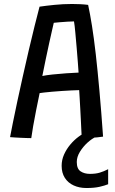

<svg xmlns="http://www.w3.org/2000/svg" viewBox="-20 -686 579 964"><path d="M523 163.5V239Q506 246 479.5 252Q453 258 414 258Q378 258 349.8 245Q321.5 232 305.5 207Q289.5 182 289.5 146.5Q289.5 117 301.5 90Q313.5 63 332.8 40Q352 17 374.8 0.2Q397.5 -16.5 418 -24.5L464 0Q442 9.5 419.2 30.2Q396.5 51 381 76.5Q365.5 102 365.5 127.5Q365.5 161.5 384.5 174.2Q403.5 187 431.5 187Q460 187 480.2 181Q500.5 175 523 163.5ZM137 7.5Q127.5 7.5 113.2 7Q99 6.5 83.5 5.8Q68 5 54 4.2Q40 3.5 30.5 2.5Q35.5 -23.5 44.8 -70.5Q54 -117.5 67 -177.2Q80 -237 94.5 -302.5Q109 -368 124.2 -432.8Q139.5 -497.5 153.5 -554.5Q167.5 -611.5 178.5 -652.5Q209 -657 252.8 -661.5Q296.5 -666 342 -666Q361.5 -666 382.5 -665Q403.5 -664 422.5 -661.5Q432 -617.5 441.8 -556.5Q451.5 -495.5 460.8 -414.5Q470 -333.5 479.2 -230.8Q488.5 -128 497.5 0Q486 2 467 3.8Q448 5.5 427.8 6.5Q407.5 7.5 390.5 7.5Q389.5 -7 388.5 -30.5Q387.5 -54 386 -82.8Q384.5 -111.5 383 -140.2Q381.5 -169 380 -193.5Q378.5 -218 377.5 -233.5Q361.5 -233 338.5 -232Q315.5 -231 290.2 -229.2Q265 -227.5 241.8 -225.5Q218.5 -223.5 201.5 -221.5Q184.5 -219.5 179 -218.5Q170 -176 161.5 -132.8Q153 -89.5 146.5 -52.8Q140 -16 137 7.5ZM192.5 -304.5Q211 -308.5 243.8 -312Q276.5 -315.5 312.2 -318Q348 -320.5 374.5 -321.5Q373.5 -337 371 -371Q368.5 -405 365 -445.5Q361.5 -486 358.2 -522.2Q355 -558.5 351.5 -578.5Q340 -578.5 318.8 -577.2Q297.5 -576 277.8 -574.2Q258 -572.5 250 -571.5Q247 -558.5 241 -532.2Q235 -506 227 -469.8Q219 -433.5 210.2 -391.2Q201.5 -349 192.5 -304.5Z"/></svg>

Font: Grandstander Thin
Style: Regular
Weight: 400
Version: Version 1.200